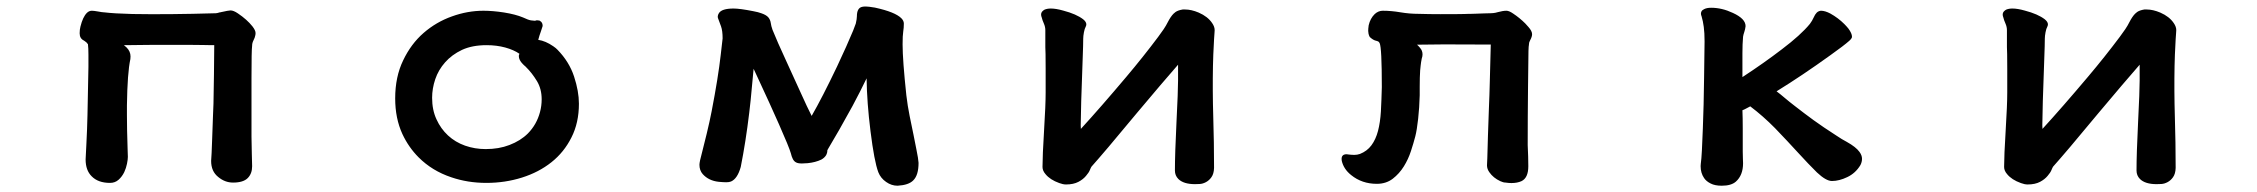

<svg xmlns="http://www.w3.org/2000/svg" viewBox="-20 -512 7040 599"><path d="M304.2 -473.6Q335.4 -469.7 393.1 -468.3Q503.9 -466.3 653.3 -470.7Q655.3 -470.7 658.2 -471.4Q661.1 -472.2 661.9 -472.4Q662.6 -472.7 663.6 -472.9Q664.6 -473.1 665.5 -473.4Q666.5 -473.6 667.5 -473.6Q668.5 -473.6 669.4 -474.1Q693.4 -479.5 699.2 -479.5Q708.5 -479.5 722.2 -470.2Q750.5 -451.2 767.6 -429.7Q772.5 -423.3 774.9 -418.2Q777.3 -413.1 777.3 -408.9Q777.3 -404.8 776.4 -401.4Q775.4 -395 771 -386.5Q766.6 -377.9 766.6 -370.1V-369.6Q764.6 -356 764.6 -267.6V-85.9Q764.6 -64.9 765.6 -32.5Q766.6 0 766.6 6.8Q766.6 29.8 752.7 43.7Q738.8 57.6 707 57.6Q681.6 57.6 660.6 40Q638.7 22.5 638.7 -9.8V-10.3Q640.1 -25.4 641.8 -75.9Q643.6 -126.5 644.5 -151.4Q645.5 -176.3 646 -189Q646.5 -213.9 647.5 -279.3Q648.4 -344.7 648.4 -371.1H640.6Q627.9 -371.1 613.3 -371.6Q588.9 -372.1 564.9 -372.1H463.4Q437.5 -372.1 414.6 -371.6Q391.6 -371.1 373 -371.1H366.7Q372.1 -366.7 375 -363.8Q387.2 -351.6 387.2 -335.9Q387.2 -331.5 386.7 -327.6Q377.4 -284.7 376 -183.1Q376 -174.3 376 -152.1Q376 -129.9 376.5 -105Q377.4 -57.6 378.2 -43.9Q378.9 -30.3 378.9 -22.5Q378.9 -14.6 376.2 -1.2Q373.5 12.2 367.7 24.9Q360.8 39.1 349.9 48.8Q338.9 58.6 323.2 58.6Q286.1 58.6 266.1 38.1Q247.1 19.5 247.1 -14.6Q247.1 -15.1 249.5 -62.5Q252 -109.9 252.9 -152.8Q255.9 -280.3 255.9 -303.7V-341.3Q255.9 -362.3 254.4 -374Q252 -377.4 249.5 -379.9L242.2 -385.3Q228.5 -391.6 228.5 -408.2Q228.5 -419.9 231 -429.2Q238.3 -459 251 -471.7Q257.8 -478.5 266.6 -478.5Q272.9 -478.5 286.1 -476.1Q299.3 -473.6 303.7 -473.6Z M1672.9 -431.6V-430.7Q1670.4 -422.4 1667.5 -414.1Q1662.6 -400.9 1659.2 -387.7Q1682.1 -384.3 1706.1 -367.7Q1714.8 -361.8 1719.2 -356.9Q1755.9 -319.3 1771 -273.2Q1786.1 -227.1 1786.1 -188.5Q1786.1 -128.9 1762.7 -83Q1739.7 -37.1 1700.4 -5.9Q1661.1 25.4 1608.4 42Q1555.7 58.6 1497.3 58.6Q1439 58.6 1387.7 41Q1328.1 21 1286.1 -21Q1254.9 -52.2 1235.4 -93.8Q1212.9 -142.6 1212.9 -205.1Q1212.9 -272.5 1237.8 -323.7Q1262.2 -375 1301.5 -409.2Q1340.8 -443.4 1390.1 -460.9Q1439 -478.5 1488.3 -478.5Q1517.1 -478.5 1552.2 -473.1Q1588.4 -467.3 1611.8 -457.5Q1628.4 -449.7 1636.2 -448.5Q1644 -447.3 1647.5 -447.3H1649.9Q1652.3 -448.7 1655.5 -448.7Q1658.7 -448.7 1663.1 -447.8Q1666 -445.8 1668 -444.3Q1672.9 -439.5 1672.9 -431.6ZM1610.8 -312.5Q1598.6 -324.7 1598.6 -337.4Q1598.6 -340.3 1600.6 -344.2Q1583 -356.4 1556.2 -363.8Q1529.3 -371.1 1498 -371.1Q1453.1 -371.1 1421.4 -356.4Q1389.6 -341.3 1368.7 -317.6Q1347.7 -293.9 1337.9 -264.9Q1328.1 -235.8 1328.1 -207Q1328.1 -168.9 1341.8 -139.6Q1355 -110.4 1377.7 -89.4Q1400.4 -68.4 1430.9 -57.6Q1461.4 -46.9 1495.1 -46.9Q1536.6 -46.9 1569.3 -59.6Q1604 -72.8 1627 -95.7Q1654.3 -123.5 1664.6 -162.1Q1669.9 -181.6 1669.9 -202.1Q1669.9 -234.4 1655.3 -258.8Q1639.2 -285.2 1621.1 -302.7L1618.7 -305.2Q1617.2 -306.6 1615 -308.3Q1612.8 -310.1 1610.8 -312.5Z M2219.2 -460Q2219.2 -465.3 2222.7 -470.7Q2231.4 -485.4 2268.6 -485.4Q2288.1 -485.4 2330.1 -477.1Q2346.2 -474.1 2355 -470.7Q2369.6 -465.8 2376.5 -458.5Q2383.3 -450.7 2384.8 -439.5Q2385.7 -431.6 2390.1 -418.9Q2404.8 -382.3 2432.6 -322.3Q2460.4 -262.2 2479.2 -220.2Q2498 -178.2 2512.2 -150.4Q2545.4 -208 2591.3 -304.2Q2623 -371.6 2641.6 -416.5Q2647 -430.2 2649.9 -438.5Q2653.3 -453.1 2653.3 -460.9Q2653.3 -487.3 2669.9 -490.7Q2673.8 -491.7 2681.4 -491.7Q2689 -491.7 2709.5 -488.3Q2772.5 -474.6 2792 -455.1Q2799.8 -447.3 2799.8 -438.5Q2799.8 -425.3 2797.9 -413.6Q2795.9 -401.9 2795.9 -373.5Q2795.9 -324.2 2807.6 -214.8Q2811.5 -181.6 2817.9 -150.1Q2824.2 -118.7 2830.1 -90.8Q2835.9 -63 2838.9 -46.4Q2845.2 -15.6 2845.7 -3.9Q2845.7 34.7 2829.1 50.8Q2814.9 65.4 2780.3 67.4Q2761.2 67.4 2744.6 55.7Q2727.5 43.9 2720.2 25.4Q2707.5 -8.3 2695.8 -102.5Q2684.6 -191.9 2683.6 -267.6Q2664.6 -228 2639.6 -181.2Q2595.2 -100.1 2562.5 -45.9Q2561 -43.5 2561 -42.5Q2561 -41.5 2561 -39.6Q2561 -35.6 2557.6 -28.3Q2552.2 -19.5 2542.5 -14.2Q2524.4 -5.4 2499.5 -2.9Q2488.8 -2 2481.4 -2Q2469.7 -2 2463.4 -5.4Q2457 -8.8 2453.4 -16.1Q2449.7 -23.4 2447.3 -33.7Q2441.9 -52.7 2410.6 -123.5Q2382.8 -186.5 2344.7 -268.1Q2336.9 -284.2 2331.1 -297.4Q2328.1 -269 2325.2 -234.6Q2322.3 -200.2 2317.4 -159.7Q2306.6 -69.8 2291 8.8Q2280.8 45.4 2260.7 54.2Q2254.9 56.6 2245.8 56.6Q2236.8 56.6 2222.2 55.2Q2190.9 51.8 2172.4 31.2Q2162.1 19.5 2162.1 2Q2162.1 -6.8 2170.4 -37.1Q2175.3 -55.7 2184.8 -95Q2194.3 -134.3 2200.2 -165Q2220.7 -271 2228.5 -340.8L2234.4 -392.1Q2234.4 -416 2229.5 -429.7L2219.7 -456.1Q2219.2 -458 2219.2 -460Z M3669.9 -482.4Q3671.9 -482.4 3677.2 -482.4Q3696.8 -482.4 3719.7 -472.7Q3748 -460.4 3761.7 -439.9Q3769.5 -428.7 3769.5 -418Q3769.5 -416.5 3769 -409.7Q3768.6 -402.8 3767.6 -389.2Q3764.6 -335 3764.2 -306.6Q3762.7 -229 3765.1 -147.7Q3767.6 -66.4 3767.6 11.7Q3767.1 30.3 3759.3 41Q3752.4 50.8 3742.4 56.2Q3732.4 61.5 3723.1 62Q3713.9 62.5 3708 62.5Q3672.4 62.5 3656.2 46.4Q3645.5 35.6 3645.5 20Q3645.5 -32.2 3650.4 -131.3Q3655.3 -228.5 3655.3 -260.7V-310.1Q3649.9 -303.7 3600.1 -246.1Q3544.4 -180.2 3528.3 -161.1Q3455.1 -73.2 3438.5 -53.7Q3402.8 -11.7 3385.3 7.8Q3383.3 10.7 3380.1 18.6Q3377 26.4 3368.2 36.6Q3359.4 47.4 3344.7 55.2Q3329.1 63.5 3305.7 63.5Q3296.4 63.5 3284.7 59.1Q3255.9 48.8 3241.7 31.2Q3232.4 20.5 3232.4 8.8Q3232.4 -25.9 3237.3 -105.5Q3242.2 -184.6 3242.2 -223.6V-297.4Q3242.2 -328.1 3241.9 -343Q3241.7 -357.9 3241.2 -364.7Q3241.2 -378.4 3241.2 -388.7V-418Q3241.2 -428.2 3236.6 -438.7Q3231.9 -449.2 3230 -457.5Q3228 -462.4 3228 -466.3Q3228 -473.1 3232.9 -477.5Q3235.4 -480 3238.8 -481.9Q3247.1 -485.4 3258.3 -485.4Q3274.4 -485.4 3296.9 -479Q3337.9 -468.3 3359.4 -451.7Q3369.1 -443.8 3369.1 -436Q3369.1 -432.6 3367.2 -428.7Q3363.8 -422.9 3361.6 -411.1Q3359.4 -399.4 3359.4 -391.1Q3359.4 -372.1 3357.9 -334.5Q3351.6 -165.5 3351.6 -121.1Q3351.6 -115.2 3352.1 -109.9Q3414.6 -178.2 3494.1 -272.5Q3546.9 -335 3593.3 -397Q3606 -414.1 3610.4 -420.9Q3618.2 -432.6 3623 -442.4Q3632.3 -460.4 3641.1 -469.2Q3644 -472.2 3647.5 -474.6Q3655.3 -480 3669.9 -482.4Z M4630.9 -373 4485.4 -373.5Q4443.8 -373.5 4400.9 -372.6Q4406.2 -367.7 4410.2 -362.8Q4418 -354 4418 -342.3Q4418 -335.9 4415.5 -329.1Q4413.1 -316.9 4412.1 -307.1Q4411.1 -297.4 4410.6 -292.5Q4409.2 -271.5 4409.2 -241.7V-214.8Q4408.2 -176.3 4404.3 -141.1Q4400.4 -106 4395.5 -86.9Q4390.1 -65.9 4381.8 -40.5Q4373.5 -15.1 4359.9 6.8Q4345.7 29.8 4325 45.7Q4304.2 61.5 4275.4 61.5Q4229 61.5 4195.3 34.2Q4171.9 15.6 4166 -10.3Q4165.5 -14.2 4165.5 -16.1Q4165.5 -30.8 4181.2 -30.8Q4184.1 -30.8 4189 -29.8Q4197.8 -28.8 4205.8 -28.8Q4213.9 -28.8 4222.7 -31.7Q4245.1 -40.5 4258.5 -58.6Q4272 -76.7 4279.1 -103.5Q4286.1 -130.4 4288.1 -164.6Q4290 -199.7 4291 -240.2Q4291 -363.3 4284.2 -377.4Q4282.2 -380.9 4280.3 -382.3Q4276.4 -384.3 4271.5 -385.3Q4263.7 -387.2 4253.4 -396.5Q4250.5 -401.9 4249.5 -407Q4248.5 -412.1 4248.5 -415.5Q4248.5 -418.9 4248.8 -422.9Q4249 -426.8 4250 -433.1Q4254.9 -454.6 4269 -468.3Q4280.3 -478.5 4293.9 -478.5Q4320.8 -478.5 4349.1 -473.6Q4377.4 -468.8 4406.2 -468.8Q4439.5 -467.8 4474.1 -467.8Q4508.8 -467.8 4526.4 -468Q4543.9 -468.3 4547.6 -468.3Q4551.3 -468.3 4554.9 -468.5Q4558.6 -468.8 4562.3 -468.8Q4565.9 -468.8 4569.3 -468.8Q4572.8 -468.8 4576.2 -469Q4579.6 -469.2 4583 -469.2Q4589.4 -469.2 4596.4 -469.7Q4603.5 -470.2 4610.4 -470.2Q4624.5 -470.7 4630.1 -470.7Q4635.7 -470.7 4638.7 -471.2Q4645 -471.7 4652.8 -474.1Q4668.9 -478.5 4679.7 -478.5Q4688 -478.5 4700.7 -469.7Q4720.7 -456.5 4738.3 -439Q4743.7 -433.6 4748.5 -427.7Q4759.8 -415 4759.8 -405.3Q4759.8 -397.5 4753.9 -386.7Q4750 -379.9 4750 -374V-372.6Q4749 -369.6 4748.5 -353Q4748 -330.6 4747.1 -238Q4746.1 -145.5 4746.1 -59.6Q4748 -20.5 4748 6.8Q4748 43 4726.6 53.2Q4713.4 59.1 4695.3 59.1Q4687 59.1 4677.2 57.6Q4669.9 57.6 4660.6 53.2Q4638.7 43 4626.5 25.4Q4619.1 15.1 4619.1 3.9Q4619.1 1 4620.1 -18.6Q4621.1 -51.3 4622.1 -88.9Q4623 -126.5 4625 -171.9Q4627 -217.3 4627.9 -258.3Q4630.9 -364.3 4630.9 -373Z M5757.8 -397.5Q5757.8 -394.5 5756.3 -392.6Q5753.9 -388.7 5749.5 -384.8Q5732.4 -369.6 5689.9 -339.4Q5602.5 -276.4 5522.5 -227.1Q5533.7 -218.8 5548.1 -206.5Q5562.5 -194.3 5579.6 -181.2Q5608.4 -158.7 5637.9 -137.2Q5667.5 -115.7 5708.5 -89.4Q5726.6 -77.1 5741.7 -69.3Q5770.5 -53.2 5781.2 -38.1Q5789.1 -27.3 5789.1 -16.6Q5789.1 -6.8 5784.2 2.9Q5769 28.3 5743.2 40.5Q5717.8 52.7 5695.3 52.7Q5676.8 52.7 5648.4 25.9Q5622.6 0.5 5589.6 -35.6Q5556.6 -71.8 5517.6 -112.3Q5480 -150.4 5440.4 -180.2Q5435.1 -177.2 5430.2 -174.8Q5422.4 -170.4 5416 -168Q5417 -144 5417 -110.8V-39.1Q5417 -26.4 5417.5 -16.4Q5418 -6.3 5418 -2.9Q5418 34.7 5395.5 54.7Q5380.9 67.4 5351.6 67.4Q5330.1 67.4 5316.9 60.5Q5303.2 53.7 5296.4 43.5Q5285.6 27.8 5285.6 6.3Q5285.6 2.4 5286.1 -1Q5288.1 -14.6 5289.6 -43.7Q5291 -72.8 5292.5 -110.8Q5295.4 -182.6 5296.4 -270.5Q5297.9 -373 5297.9 -382.8Q5297.9 -409.7 5295.4 -428Q5293 -446.3 5288.6 -460.9Q5286.6 -465.8 5286.6 -469.2Q5286.6 -475.6 5291 -480Q5293.5 -481.9 5296.4 -483.4Q5304.7 -487.8 5318.4 -487.8Q5352.1 -487.8 5386.2 -471.7Q5425.8 -453.6 5425.8 -430.7V-430.2Q5424.8 -420.9 5421.9 -412.4Q5418.9 -403.8 5418 -397.5Q5416 -374.5 5416 -346.2V-271.5Q5483.9 -315.9 5538.6 -357.9Q5598.1 -402.8 5626.5 -437.5Q5633.8 -447.3 5638.2 -457.3Q5642.6 -467.3 5647.7 -472.4Q5652.8 -477.5 5660.6 -478.5H5661.1Q5673.8 -478.5 5690.4 -469.7Q5714.8 -456.1 5733.9 -437Q5740.7 -430.2 5746.6 -422.9Q5757.8 -407.7 5757.8 -397.5Z M6669.9 -482.4Q6671.9 -482.4 6677.2 -482.4Q6696.8 -482.4 6719.7 -472.7Q6748 -460.4 6761.7 -439.9Q6769.5 -428.7 6769.5 -418Q6769.5 -416.5 6769 -409.7Q6768.6 -402.8 6767.6 -389.2Q6764.6 -335 6764.2 -306.6Q6762.7 -229 6765.1 -147.7Q6767.6 -66.4 6767.6 11.7Q6767.1 30.3 6759.3 41Q6752.4 50.8 6742.4 56.2Q6732.4 61.5 6723.1 62Q6713.9 62.5 6708 62.5Q6672.4 62.5 6656.2 46.4Q6645.5 35.6 6645.5 20Q6645.5 -32.2 6650.4 -131.3Q6655.3 -228.5 6655.3 -260.7V-310.1Q6649.9 -303.7 6600.1 -246.1Q6544.4 -180.2 6528.3 -161.1Q6455.1 -73.2 6438.5 -53.7Q6402.8 -11.7 6385.3 7.8Q6383.3 10.7 6380.1 18.6Q6377 26.4 6368.2 36.6Q6359.4 47.4 6344.7 55.2Q6329.1 63.5 6305.7 63.5Q6296.4 63.5 6284.7 59.1Q6255.9 48.8 6241.7 31.2Q6232.4 20.5 6232.4 8.8Q6232.4 -25.9 6237.3 -105.5Q6242.2 -184.6 6242.2 -223.6V-297.4Q6242.2 -328.1 6241.9 -343Q6241.7 -357.9 6241.2 -364.7Q6241.2 -378.4 6241.2 -388.7V-418Q6241.2 -428.2 6236.6 -438.7Q6231.9 -449.2 6230 -457.5Q6228 -462.4 6228 -466.3Q6228 -473.1 6232.9 -477.5Q6235.4 -480 6238.8 -481.9Q6247.1 -485.4 6258.3 -485.4Q6274.4 -485.4 6296.9 -479Q6337.9 -468.3 6359.4 -451.7Q6369.1 -443.8 6369.1 -436Q6369.1 -432.6 6367.2 -428.7Q6363.8 -422.9 6361.6 -411.1Q6359.4 -399.4 6359.4 -391.1Q6359.4 -372.1 6357.9 -334.5Q6351.6 -165.5 6351.6 -121.1Q6351.6 -115.2 6352.1 -109.9Q6414.6 -178.2 6494.1 -272.5Q6546.9 -335 6593.3 -397Q6606 -414.1 6610.4 -420.9Q6618.2 -432.6 6623 -442.4Q6632.3 -460.4 6641.1 -469.2Q6644 -472.2 6647.5 -474.6Q6655.3 -480 6669.9 -482.4Z"/></svg>

Font: Bakudai
Style: Bold
Weight: 700
Version: Version 1.48